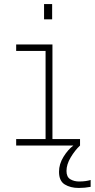

<svg xmlns="http://www.w3.org/2000/svg" viewBox="-20 -720 468 950"><path d="M60 0V-32H205.5V-468H60V-500H239.5V-32H376V0ZM428.5 170.5V204.5Q400 210 369.5 210Q328.5 210 300.2 192.5Q272 175 272 130Q272 92 294 56.2Q316 20.5 343 0H376Q350.5 24 329.8 58.8Q309 93.5 309 126Q309 155.5 327.8 166.8Q346.5 178 371 178Q388.5 178 403 176Q417.5 174 428.5 170.5ZM198 -700H238V-624.5H198Z"/></svg>

Font: Trispace SemiCondensed Thin
Style: Regular
Weight: 100
Width: 4
Designer: Tyler Finck
Foundry: Etcetera Type Company
Version: Version 1.210; ttfautohint (v1.8.3)